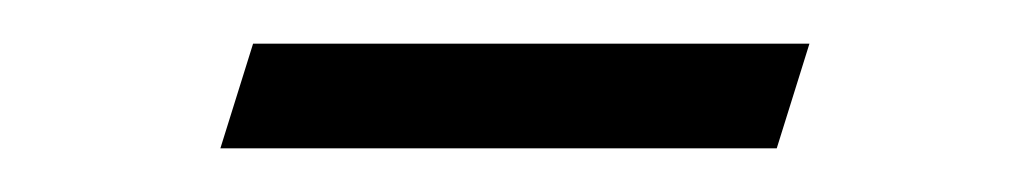

<svg xmlns="http://www.w3.org/2000/svg" viewBox="-20 24 472 88"><path d="M96 44 81 92H336L351 44Z"/></svg>

Font: Drag You Down
Style: Regular
Weight: 400
Designer: Robert Jablonski
Foundry: Cannot Into Space Fonts
Version: Version 0.97